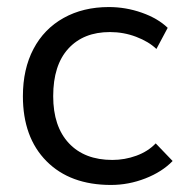

<svg xmlns="http://www.w3.org/2000/svg" viewBox="-20 -515 555 545"><path d="M45 -242Q45 -319 75 -376Q105 -433 160.5 -464Q216 -495 289 -495Q337 -495 382.5 -479Q428 -463 456 -436L424 -376Q402 -397 366.5 -410.5Q331 -424 292 -424Q217 -424 174 -377Q131 -330 131 -242Q131 -156 175.5 -108.5Q220 -61 299 -61Q334 -61 367 -73Q400 -85 422 -108L470 -58Q440 -27 392.5 -8.5Q345 10 295 10Q179 10 112 -57.5Q45 -125 45 -242Z"/></svg>

Font: Niramit
Style: Regular
Weight: 400
Version: Version 1.000; ttfautohint (v1.6)